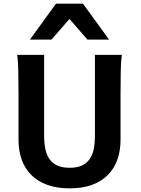

<svg xmlns="http://www.w3.org/2000/svg" viewBox="-20 -1011 768 1043"><path d="M642.1 -712.9Q637.2 -683.6 636 -630.1Q634.8 -576.7 634.8 -500.5V-251.5Q634.8 -191.9 617.4 -143.3Q600.1 -94.7 565.4 -60.1Q530.8 -25.4 479.2 -6.6Q427.7 12.2 358.9 12.2Q289.6 12.2 237.3 -6.6Q185.1 -25.4 150.4 -60.1Q115.7 -94.7 98.1 -143.3Q80.6 -191.9 80.6 -251.5V-500.5Q80.6 -572.8 79.3 -628.2Q78.1 -683.6 73.2 -712.9H219.7V-273.4Q219.7 -233.9 226.3 -201.7Q232.9 -169.4 248.8 -146.7Q264.6 -124 291.5 -111.8Q318.4 -99.6 358.9 -99.6Q398.4 -99.6 424.8 -111.8Q451.2 -124 467 -146.7Q482.9 -169.4 489.3 -201.7Q495.6 -233.9 495.6 -273.4V-712.9ZM455.1 -795.9 357.4 -908.2 259.8 -795.9H142.6L284.2 -991.2H430.7L572.3 -795.9Z"/></svg>

Font: Andika New Basic
Style: Bold
Weight: 700
Designer: Victor Gaultney, Annie Olsen, Pablo Ugerman
Foundry: SIL International
Version: Version 5.500; ttfautohint (v1.8.3)